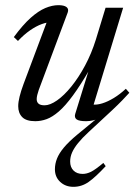

<svg xmlns="http://www.w3.org/2000/svg" viewBox="-20 -459 526 743"><path d="M480.5 -100Q469.5 -88 453.5 -71.2Q437.5 -54.5 414 -32.5L323.5 51.5Q298 75 282.2 94.5Q266.5 114 259 131Q251.5 148 251.5 166Q251.5 188 264.5 201Q277.5 214 300 214Q315.5 214 332.2 205.8Q349 197.5 380 171.5L389 184Q349.5 226.5 322.8 245.2Q296 264 264 264Q233.5 264 213 245Q192.5 226 192.5 196Q192.5 175 200.5 154.8Q208.5 134.5 227.2 112Q246 89.5 279 62L366.5 -10L372.5 -5Q356.5 3 341.8 6.5Q327 10 313.5 10Q286 10 276.5 3Q267 -4 271 -18L325.5 -194H329Q292 -130 262.2 -89.5Q232.5 -49 207.5 -27.5Q182.5 -6 160.5 2Q138.5 10 116.5 10Q81.5 10 66 -5.8Q50.5 -21.5 50.5 -48Q50.5 -64 55.8 -85.2Q61 -106.5 71 -133.5L168.5 -393.5L181.5 -373Q164.5 -374 142.2 -366Q120 -358 96.2 -341.5Q72.5 -325 49.5 -300.5L33.5 -315.5Q68.5 -363 98.5 -389.8Q128.5 -416.5 155.2 -427.8Q182 -439 206 -439Q227.5 -439 237.2 -431.8Q247 -424.5 242 -410.5L130 -111Q126.5 -100.5 124.2 -91.5Q122 -82.5 122 -75.5Q122 -64 129.2 -57.8Q136.5 -51.5 152.5 -51.5Q173.5 -51.5 200.8 -70.5Q228 -89.5 256 -124Q284 -158.5 309 -205Q334 -251.5 351 -306L388.5 -429H456.5L338 -40L338.5 -54.5Q354.5 -52.5 375.8 -59Q397 -65.5 420.8 -80Q444.5 -94.5 467 -115.5Z"/></svg>

Font: Newsreader 20pt
Style: Italic
Weight: 400
Italic angle: -17°
Version: Version 1.003